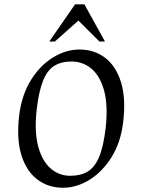

<svg xmlns="http://www.w3.org/2000/svg" viewBox="-20 -851 655 882"><path d="M268.9 11.5Q201.9 11.5 151.4 -26.6Q100.9 -64.6 78 -139.5Q55.1 -214.4 68.5 -324Q80.5 -416.9 122.7 -484.1Q164.8 -551.3 224.1 -587.4Q283.3 -623.5 345.1 -623.5Q413.1 -623.5 463.1 -585.4Q513.1 -547.4 536.1 -472.6Q559 -397.8 545.5 -288Q534.3 -195.3 491.8 -128Q449.2 -60.7 390.5 -24.6Q331.7 11.5 268.9 11.5ZM302.4 -43.5Q350.9 -43.5 383.3 -63.2Q415.7 -82.9 435.7 -131Q455.6 -179.1 465.5 -264.1Q476.7 -366.1 458.5 -433.7Q440.2 -501.4 400.7 -534.9Q361.3 -568.5 308.1 -568.5Q261.8 -568.5 229.7 -548.8Q197.7 -529.1 178.1 -481Q158.6 -432.9 148.5 -347.9Q137.3 -245.9 155.5 -178.4Q173.8 -110.8 212.6 -77.2Q251.5 -43.5 302.4 -43.5ZM206.3 -660.1 324.8 -831H367.8L462.3 -660.1H436.9L340.2 -756.4L231.7 -660.1Z"/></svg>

Font: Ancizar Serif Light
Style: Italic
Weight: 300
Italic angle: -4°
Designer: Cesar Puertas, Viviana Monsalve, Julian Moncada, Julian Prieto, Jose Castro, Felipe Aragon, Mariel Hernandez, Sara Alarc
Version: Version 8.100